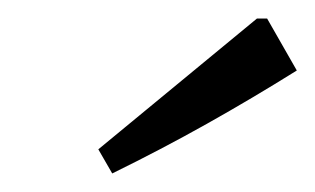

<svg xmlns="http://www.w3.org/2000/svg" viewBox="-20 -745 340 207"><path d="M101 -558 86 -584 257 -725H268L300 -669Q252 -639 203 -611.5Q154 -584 101 -558Z"/></svg>

Font: Piazzolla
Style: Italic
Weight: 400
Italic angle: -11.3°
Designer: Juan Pablo del Peral
Foundry: Huerta Tipografica
Version: Version 1.330